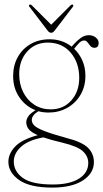

<svg xmlns="http://www.w3.org/2000/svg" viewBox="-20 -613 467 870"><path d="M279 11.5Q352 30 378.8 56.8Q405.5 83.5 405.5 121.5Q405.5 172 355.8 204.5Q306 237 216.5 237Q115.5 237 66.8 202.8Q18 168.5 18 120Q18 83.5 48.5 51.2Q79 19 151 -0.5Q120.5 -14 109.8 -28Q99 -42 99 -59.5Q99 -71.5 107.8 -85.2Q116.5 -99 141 -113.5Q96 -131 67.8 -172Q39.5 -213 39.5 -268Q39.5 -316.5 60.5 -354.2Q81.5 -392 118.8 -413.5Q156 -435 205 -435Q262 -435 305 -401.5L310.5 -408.5Q328.5 -428.5 345.8 -441Q363 -453.5 382.5 -453.5Q401 -453.5 414 -443Q427 -432.5 427 -418.5Q427 -396.5 408 -396.5Q396.5 -396.5 389.5 -404.8Q382.5 -413 376.5 -421.2Q370.5 -429.5 362 -429.5Q349.5 -429.5 339.2 -419Q329 -408.5 316 -392Q339.5 -370 353.2 -338.8Q367 -307.5 367 -270Q367 -220.5 344.5 -182.8Q322 -145 284 -124Q246 -103 200 -103Q176 -103 153.5 -109Q124 -90 124 -69.5Q124 -56 135.2 -44.5Q146.5 -33 180 -19.8Q213.5 -6.5 279 11.5ZM196.5 -420Q139.5 -420 103.2 -379.5Q67 -339 67 -277.5Q67 -231.5 85.2 -195.2Q103.5 -159 135.8 -138.2Q168 -117.5 209.5 -117.5Q267.5 -117.5 303.2 -158Q339 -198.5 339 -260Q339 -329.5 300 -374.8Q261 -420 196.5 -420ZM42.5 119Q42.5 164 83.8 193.5Q125 223 219.5 223Q295.5 223 337.8 196.5Q380 170 380 125Q380 96 356.5 73.2Q333 50.5 263 33.5Q209.5 21 176.5 9.5Q109.5 21.5 76 51.5Q42.5 81.5 42.5 119ZM228.5 -475.5Q220.5 -464.5 212.5 -464.5Q202.5 -464.5 195 -475.5L114 -581.5Q109 -587.5 113.5 -591.5Q118 -595 125 -588L212 -501L299 -588Q306 -594.5 310.5 -591.5Q314.5 -588 309.5 -581.5Z"/></svg>

Font: Fraunces 144pt S050 Thin
Style: Regular
Weight: 100
Version: Version 1.000; ttfautohint (v1.8.3)